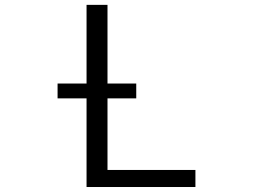

<svg xmlns="http://www.w3.org/2000/svg" viewBox="-20 -750 1040 770"><path d="M210.9 -355.5V-415H327.1V-730.5H411.1V-415H526.4V-355.5H411.1V-68.4H763.7V0H327.1V-355.5Z"/></svg>

Font: GenEi Gothic M SemiLight
Style: Regular
Weight: 350
Designer: o_tamon (Modified); [Source Han Sans]
Ryoko NISHIZUKA  (kana & ideographs); Paul D. Hunt (Latin, Greek & Cyrillic); Wenl
Version: Version 1.1a;Original Version 1.004